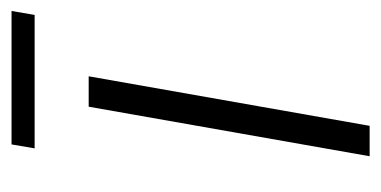

<svg xmlns="http://www.w3.org/2000/svg" viewBox="-188 -488 676 341"><g transform="rotate(-90 150.5 -318.0)"><path d="M131 -499H185L97 0H43ZM64 -636H301L294 -595H57Z"/></g></svg>

Font: Bai Jamjuree Light
Style: Italic
Weight: 300
Italic angle: -10°
Version: Version 1.000; ttfautohint (v1.6)